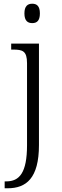

<svg xmlns="http://www.w3.org/2000/svg" viewBox="-20 -770 333 1030"><path d="M153 -646C177 -646 194 -658 194 -698C194 -738 177 -750 153 -750C129 -750 111 -738 111 -698C111 -658 129 -646 153 -646ZM5 240H21C120 240 189 187 189 8V-536H40V-504H50C101 -504 125 -497 125 -431V9C125 157 84 203 14 203H5Z"/></svg>

Font: Noto Serif Bengali Light
Style: Regular
Weight: 300
Designer: Juan Bruce, Universal Thirst, Indian Type Foundry and the Monotype Design Team.
Foundry: Monotype Imaging Inc.
Version: Version 2.003